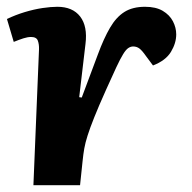

<svg xmlns="http://www.w3.org/2000/svg" viewBox="-21 -546 565 566"><path d="M94 -400.5Q94.5 -415.5 90.5 -426.2Q86.5 -437 70.5 -437Q60.5 -437 48 -433Q35.5 -429 19.5 -422.5L-0.5 -490Q24.5 -502 51.8 -510.3Q79 -518.5 104.3 -522.3Q129.5 -526 148 -526Q193 -526 215.3 -497.3Q237.5 -468.5 231 -416.5L212.5 -259.5L220 -258.5L267.5 -385.5Q285 -433 303.3 -464.2Q321.5 -495.5 345.8 -510.8Q370 -526 406.5 -526Q438.5 -526 458.8 -514Q479 -502 488.8 -483.2Q498.5 -464.5 498.5 -444.5Q498.5 -419 483 -393.2Q467.5 -367.5 430 -353L409.5 -380.5Q398 -397 390 -403Q382 -409 371.5 -409Q364 -409 357 -404.2Q350 -399.5 341.8 -386Q333.5 -372.5 321.8 -347.5Q310 -322.5 291.5 -281Q269.5 -232 256.8 -200Q244 -168 237.3 -146.7Q230.5 -125.5 227.5 -108.5Q224.5 -91.5 222.5 -71.5L215 0H77.5Z"/></svg>

Font: Literata
Style: Italic
Weight: 400
Italic angle: -2°
Designer: Latin by Veronika Burian and Jose Scaglione. Greek by Irene Vlachou. Cyrillic by Vera Evstafieva
Foundry: TypeTogether
Version: Version 3.103;gftools[0.9.29]